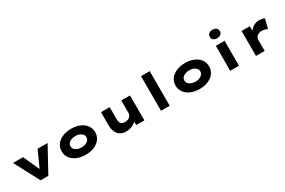

<svg xmlns="http://www.w3.org/2000/svg" viewBox="136 -2183 5282 3554"><g transform="rotate(-30 2777.5 -406.0)"><path d="M361 0 78 -533H293L476 -127L420 -125L604 -533H818L526 0Z M1325 10Q1219 10 1137.5 -25.5Q1056 -61 1010.5 -123.5Q965 -186 965 -267Q965 -349 1010.5 -411Q1056 -473 1137.5 -508.5Q1219 -544 1325 -544Q1431 -544 1511.5 -508.5Q1592 -473 1637 -411Q1682 -349 1682 -267Q1682 -186 1637 -123.5Q1592 -61 1511.5 -25.5Q1431 10 1325 10ZM1325 -147Q1372 -147 1410.5 -162Q1449 -177 1472 -204.5Q1495 -232 1494 -267Q1495 -304 1472 -331Q1449 -358 1410.5 -373Q1372 -388 1325 -388Q1277 -388 1237.5 -373Q1198 -358 1175.5 -331Q1153 -304 1154 -267Q1153 -232 1175.5 -204.5Q1198 -177 1237.5 -162Q1277 -147 1325 -147Z M2187 11Q2117 11 2066 -19.5Q2015 -50 1987 -109Q1959 -168 1959 -252V-533H2145V-279Q2145 -235 2156 -207Q2167 -179 2192.5 -165.5Q2218 -152 2257 -152Q2285 -152 2309.5 -160Q2334 -168 2353 -183.5Q2372 -199 2382.5 -221.5Q2393 -244 2393 -272V-533H2579V0H2407L2397 -108L2432 -120Q2420 -89 2386.5 -58.5Q2353 -28 2302 -8.5Q2251 11 2187 11Z M2934 0V-740H3120V0Z M3760 10Q3654 10 3572.5 -25.5Q3491 -61 3445.5 -123.5Q3400 -186 3400 -267Q3400 -349 3445.5 -411Q3491 -473 3572.5 -508.5Q3654 -544 3760 -544Q3866 -544 3946.5 -508.5Q4027 -473 4072 -411Q4117 -349 4117 -267Q4117 -186 4072 -123.5Q4027 -61 3946.5 -25.5Q3866 10 3760 10ZM3760 -147Q3807 -147 3845.5 -162Q3884 -177 3907 -204.5Q3930 -232 3929 -267Q3930 -304 3907 -331Q3884 -358 3845.5 -373Q3807 -388 3760 -388Q3712 -388 3672.5 -373Q3633 -358 3610.5 -331Q3588 -304 3589 -267Q3588 -232 3610.5 -204.5Q3633 -177 3672.5 -162Q3712 -147 3760 -147Z M4414 0V-533H4601V0ZM4508 -642Q4457 -642 4428.5 -665.5Q4400 -689 4400 -732Q4400 -772 4429 -797.5Q4458 -823 4508 -823Q4558 -823 4586.5 -799.5Q4615 -776 4615 -732Q4615 -692 4586 -667Q4557 -642 4508 -642Z M4964 0V-533H5138L5148 -337L5092 -340Q5108 -397 5145 -443Q5182 -489 5232 -516.5Q5282 -544 5338 -544Q5371 -544 5403 -537.5Q5435 -531 5457 -519L5406 -318Q5388 -331 5353.5 -340Q5319 -349 5284 -349Q5250 -349 5225 -338.5Q5200 -328 5183 -311.5Q5166 -295 5158 -274.5Q5150 -254 5150 -231V0Z"/></g></svg>

Font: Lexend Tera ExtraBold
Style: Regular
Weight: 800
Designer: Bonnie Shaver-Troup, Thomas Jockin
Foundry: Lexend
Version: Version 1.007